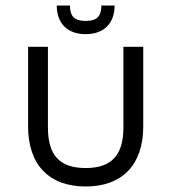

<svg xmlns="http://www.w3.org/2000/svg" viewBox="-20 -669 627 697"><path d="M428 -499V-206C428 -105 384 -59 291 -59C197 -59 154 -105 154 -206V-499H82V-210C82 -71 158 8 291 8C424 8 500 -71 500 -210V-499H428ZM348 -649C348 -609 331 -593 291 -593C251 -593 234 -609 234 -649H186C186 -584 225 -545 291 -545C357 -545 396 -584 396 -649H348Z"/></svg>

Font: Maven Pro
Style: Regular
Weight: 400
Designer: Joe Prince
Foundry: Joe Prince
Version: Version 1.003